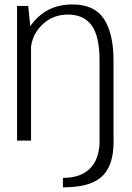

<svg xmlns="http://www.w3.org/2000/svg" viewBox="-20 -618 580 844"><path d="M256.5 205.5Q312 205.5 354 195.2Q396 185 424 161.2Q452 137.5 465.8 98Q479.5 58.5 479.5 0H418Q418 52 399.8 88.8Q381.5 125.5 345.5 144.8Q309.5 164 256.5 164ZM55 0H116.5V-469L104 -592H55ZM417.5 0H479V-352Q479 -470.5 437 -534.5Q395 -598.5 299 -598.5Q205.5 -598.5 145.5 -541Q85.5 -483.5 85.5 -414L114.5 -386.5Q114.5 -457.5 162 -505.8Q209.5 -554 278.5 -554Q348.5 -554 383 -506.2Q417.5 -458.5 417.5 -352.5Z"/></svg>

Font: Anybody Thin Light
Style: Regular
Weight: 300
Version: Version 1.113;gftools[0.9.25]